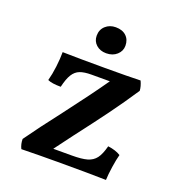

<svg xmlns="http://www.w3.org/2000/svg" viewBox="-128 -809 861 919"><g transform="rotate(20 303.0 -349.5)"><path d="M532 -132Q525 -107 519 -66.5Q513 -26 512 2Q432 0 280 0Q169 0 81 2Q70 -20 70 -46Q123 -121 206 -228Q309 -363 368 -448H275Q238 -448 216 -439.5Q194 -431 180 -408.5Q166 -386 156 -343Q110 -343 89 -353Q98 -386 103 -427Q108 -468 108 -502Q186 -500 323 -500Q444 -500 505 -502Q517 -476 518 -454Q467 -377 416 -307.5Q365 -238 292 -143L224 -52H318Q369 -52 396.5 -60Q424 -68 440 -89Q456 -110 467 -153Q507 -148 532 -132ZM234 -632Q234 -663 255 -682Q276 -701 307 -701Q341 -701 360.5 -682.5Q380 -664 380 -633Q380 -606 359 -587Q338 -568 305 -568Q274 -568 254 -586Q234 -604 234 -632Z"/></g></svg>

Font: Vollkorn SC SemiBold
Style: Regular
Weight: 600
Designer: Friedrich Althausen
Foundry: Friedrich Althausen
Version: Version 4.015